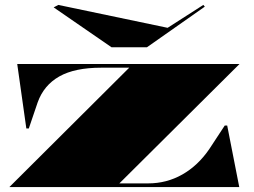

<svg xmlns="http://www.w3.org/2000/svg" viewBox="-20 -760 1031 780"><path d="M18 0 505 -485H391Q284 -485 221 -449.5Q158 -414 133 -344L97 -238H87L50 -500H953L465 -15H582Q657 -15 720.5 -51Q784 -87 830 -154L893 -250H903L952 0ZM806 -740 812 -733 577 -568H433L198 -730L217 -740L661 -647Z"/></svg>

Font: Kalnia Expanded SemiBold
Style: Regular
Weight: 600
Width: 7
Designer: Frida Medrano
Foundry: Frida Medrano
Version: Version 1.105